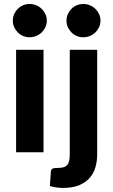

<svg xmlns="http://www.w3.org/2000/svg" viewBox="-20 -766 570 966"><path d="M199 -515.5V0H61V-515.5ZM215.5 -662Q215.5 -644.5 208.5 -629.5Q201.5 -614.5 189.8 -603Q178 -591.5 162.2 -585Q146.5 -578.5 128.5 -578.5Q111.5 -578.5 96.2 -585Q81 -591.5 69.5 -603Q58 -614.5 51.2 -629.5Q44.5 -644.5 44.5 -662Q44.5 -679.5 51.2 -694.8Q58 -710 69.5 -721.5Q81 -733 96.2 -739.5Q111.5 -746 128.5 -746Q146.5 -746 162.2 -739.5Q178 -733 189.8 -721.5Q201.5 -710 208.5 -694.8Q215.5 -679.5 215.5 -662ZM469 -515.5V10Q469 45 460 75.8Q451 106.5 430.8 129.5Q410.5 152.5 377.8 166Q345 179.5 297 179.5Q279 179.5 263.2 177Q247.5 174.5 231 170L236 97Q237 87 243.2 83Q249.5 79 268 79Q286.5 79 298.5 75.8Q310.5 72.5 317.8 64.5Q325 56.5 328 43.2Q331 30 331 10V-515.5ZM485.5 -662Q485.5 -644.5 478.5 -629.5Q471.5 -614.5 459.8 -603Q448 -591.5 432.2 -585Q416.5 -578.5 398.5 -578.5Q381.5 -578.5 366.2 -585Q351 -591.5 339.5 -603Q328 -614.5 321.2 -629.5Q314.5 -644.5 314.5 -662Q314.5 -679.5 321.2 -694.8Q328 -710 339.5 -721.5Q351 -733 366.2 -739.5Q381.5 -746 398.5 -746Q416.5 -746 432.2 -739.5Q448 -733 459.8 -721.5Q471.5 -710 478.5 -694.8Q485.5 -679.5 485.5 -662Z"/></svg>

Font: Lato 2
Style: Regular
Weight: 800
Designer: Lukasz Dziedzic with Adam Twardoch and Botio Nikoltchev
Foundry: tyPoland Lukasz Dziedzic
Version: Version 2.015; 2015-08-06; http://www.latofonts.com/